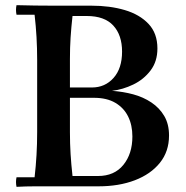

<svg xmlns="http://www.w3.org/2000/svg" viewBox="-20 -722 720 744"><path d="M414 -370Q457 -367 496 -356.5Q535 -346 566.5 -325Q598 -304 616.5 -272.5Q635 -241 635 -197Q635 -135 599.5 -91Q564 -47 502.5 -23.5Q441 0 362 0H188Q154 0 116.5 0Q79 0 44 2Q40 -17 44 -35H114Q119 -78 121.5 -121.5Q124 -165 124 -210V-490Q124 -535 121.5 -578.5Q119 -622 114 -665H44Q40 -684 44 -702Q79 -701 116.5 -700.5Q154 -700 188 -700H334Q406 -700 463.5 -683Q521 -666 555.5 -629.5Q590 -593 590 -534Q590 -484 563.5 -449Q537 -414 496.5 -394.5Q456 -375 414 -370ZM261 -40H360Q423 -40 458 -83Q493 -126 493 -193Q493 -237 476.5 -270.5Q460 -304 427 -323.5Q394 -343 344 -343H190V-383H336Q387 -383 420 -420Q453 -457 453 -522Q453 -586 419 -623Q385 -660 316 -660H261Q256 -615 253.5 -576.5Q251 -538 251 -493V-210Q251 -165 253.5 -125Q256 -85 261 -40Z"/></svg>

Font: Poltawski Nowy Medium
Style: Regular
Weight: 500
Version: Version 1.001;gftools[0.9.25]